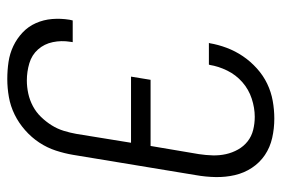

<svg xmlns="http://www.w3.org/2000/svg" viewBox="-146 -638 791 540"><g transform="rotate(90 250.0 -367.5)"><path d="M202 8Q177 8 153.5 4.5Q130 1 109 -9Q88 -19 71 -35Q54 -51 44.5 -72.5Q35 -94 33 -118Q31 -142 35 -167L37 -176H98L97 -169Q93 -144 98 -120Q103 -96 118.5 -78.5Q134 -61 157.5 -54Q181 -47 206 -47Q224 -47 242.5 -51Q261 -55 278 -64Q295 -73 308.5 -87Q322 -101 332 -117Q342 -133 347.5 -151Q353 -169 356 -186L381 -340H195L204 -395H390L413 -531Q416 -551 416.5 -570Q417 -589 413 -607Q409 -625 400 -641Q391 -657 377 -668Q363 -679 345 -683.5Q327 -688 308 -688Q283 -688 257 -679.5Q231 -671 210.5 -653Q190 -635 178 -610.5Q166 -586 162 -561L161 -559H100L101 -561Q105 -585 114 -609Q123 -633 137.5 -654.5Q152 -676 172 -694Q192 -712 215 -723Q238 -734 263 -738.5Q288 -743 313 -743Q341 -743 367.5 -737Q394 -731 415.5 -716.5Q437 -702 451.5 -680Q466 -658 472 -632Q478 -606 477.5 -578Q477 -550 472 -522L415 -177Q411 -153 403 -128.5Q395 -104 380.5 -82Q366 -60 345.5 -42Q325 -24 301.5 -12.5Q278 -1 252.5 3.5Q227 8 202 8Z"/></g></svg>

Font: Iosevka Light
Style: Italic
Weight: 300
Italic angle: -9°
Monospace: yes
Designer: Belleve Invis
Foundry: Belleve Invis
Version: Version 32.5.0; ttfautohint (v1.8.4)